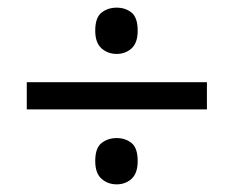

<svg xmlns="http://www.w3.org/2000/svg" viewBox="-20 -603 612 502"><path d="M50 -317V-388H521V-317ZM285 -121Q262 -121 245.5 -135.5Q229 -150 229 -182Q229 -216 245.5 -229Q262 -242 285 -242Q308 -242 324 -229Q340 -216 340 -182Q340 -150 324 -135.5Q308 -121 285 -121ZM285 -462Q262 -462 245.5 -476.5Q229 -491 229 -523Q229 -557 245.5 -570Q262 -583 285 -583Q308 -583 324 -570Q340 -557 340 -523Q340 -491 324 -476.5Q308 -462 285 -462Z"/></svg>

Font: Noto Sans Cham
Style: Regular
Weight: 400
Designer: Monotype Design Team
Foundry: Monotype Imaging Inc.
Version: Version 2.002